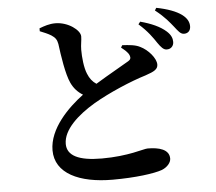

<svg xmlns="http://www.w3.org/2000/svg" viewBox="-57 -875 1115 992"><g transform="rotate(-5 500.0 -378.5)"><path d="M590 -622C605 -610 624 -596 631 -578C636 -565 633 -556 621 -549C597 -534 517 -490 447 -447C427 -460 413 -478 403 -503C389 -536 384 -590 384 -629C384 -655 390 -677 390 -698C390 -730 329 -777 262 -777C232 -777 205 -768 179 -758V-743C199 -735 221 -726 237 -716C257 -703 265 -691 269 -669C277 -607 291 -511 313 -464C326 -436 346 -413 373 -397C294 -338 191 -237 191 -124C191 -4 315 54 488 54C606 54 703 41 745 26C773 15 793 -8 793 -29C793 -77 740 -91 681 -91C660 -91 580 -60 442 -60C320 -60 262 -91 262 -151C262 -225 340 -295 429 -348C511 -396 627 -445 703 -468C751 -484 769 -495 769 -519C769 -552 729 -598 689 -617C664 -630 632 -632 597 -634ZM690 -734C736 -694 761 -657 779 -630C795 -607 808 -592 824 -592C846 -591 861 -607 861 -628C861 -646 855 -664 833 -684C802 -712 756 -732 700 -747ZM781 -798C833 -757 853 -729 872 -706C891 -682 902 -665 921 -665C942 -665 955 -679 955 -701C955 -723 945 -743 920 -762C892 -783 846 -800 789 -811Z"/></g></svg>

Font: Source Han Serif
Style: Bold
Weight: 700
Designer: Ryoko NISHIZUKA 西塚涼子 (kana & ideographs); Frank Grießhammer (Latin, Greek & Cyrillic); Wenlong ZHANG 张文龙 (bopomofo); San
Foundry: Adobe Systems Incorporated
Version: Version 1.001;PS 1.001;hotconv 16.6.54;makeotf.lib2.5.65590